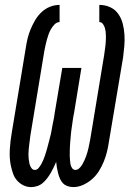

<svg xmlns="http://www.w3.org/2000/svg" viewBox="-20 -755 540 783"><path d="M279 8Q267 8 255.5 4Q244 0 236.5 -8Q229 -16 224.5 -26.5Q220 -37 217 -48.5Q214 -60 212 -71.5Q210 -83 209 -95Q204 -83 198.5 -71.5Q193 -60 186.5 -49Q180 -38 172 -27.5Q164 -17 154 -8.5Q144 0 131.5 4Q119 8 107 8Q90 8 75 0.5Q60 -7 49.5 -19Q39 -31 33.5 -46.5Q28 -62 24.5 -78Q21 -94 20 -111Q19 -128 20 -145.5Q21 -163 23 -180Q25 -197 28 -214L85 -559Q88 -579 92.5 -598Q97 -617 105 -636Q113 -655 123.5 -673Q134 -691 149.5 -705.5Q165 -720 184 -727.5Q203 -735 223 -735V-665Q212 -665 203 -656Q194 -647 188 -636.5Q182 -626 178 -615Q174 -604 171 -592.5Q168 -581 165.5 -570Q163 -559 161 -548L104 -203Q103 -193 101.5 -183.5Q100 -174 99 -164Q98 -154 97 -144.5Q96 -135 96 -125.5Q96 -116 97 -106.5Q98 -97 100 -88Q102 -79 107.5 -70.5Q113 -62 122 -62Q131 -62 137.5 -70Q144 -78 148.5 -86Q153 -94 156.5 -102.5Q160 -111 163 -119.5Q166 -128 168.5 -137Q171 -146 173.5 -154.5Q176 -163 178 -171.5Q180 -180 182.5 -189Q185 -198 187 -206.5Q189 -215 190.5 -224Q192 -233 193.5 -241.5Q195 -250 197 -259Q199 -268 200.5 -276.5Q202 -285 203 -294L234 -478H312L282 -294Q280 -285 278.5 -276.5Q277 -268 276 -259Q275 -250 273.5 -241.5Q272 -233 271 -224Q270 -215 269 -206Q268 -197 267.5 -188.5Q267 -180 266 -171Q265 -162 265 -153.5Q265 -145 264.5 -136.5Q264 -128 264.5 -119Q265 -110 265.5 -101.5Q266 -93 267.5 -85Q269 -77 274 -69.5Q279 -62 287 -62Q296 -62 303.5 -69Q311 -76 315.5 -84Q320 -92 324 -100.5Q328 -109 331 -117.5Q334 -126 336.5 -134.5Q339 -143 341 -152Q343 -161 344.5 -169.5Q346 -178 348 -187L405 -532Q406 -541 407.5 -550.5Q409 -560 410 -569Q411 -578 411.5 -587.5Q412 -597 412 -606Q412 -615 411 -624Q410 -633 407.5 -641.5Q405 -650 399.5 -657.5Q394 -665 385 -665V-735Q409 -735 429.5 -725.5Q450 -716 462.5 -698Q475 -680 480.5 -658.5Q486 -637 487.5 -614Q489 -591 487 -567.5Q485 -544 482 -521L424 -176Q421 -155 416 -135Q411 -115 403 -95.5Q395 -76 383.5 -57.5Q372 -39 355.5 -24.5Q339 -10 319 -1Q299 8 279 8Z"/></svg>

Font: Iosevka Gothic
Style: Italic
Weight: 400
Italic angle: -9°
Monospace: yes
Designer: Belleve Invis
Foundry: Belleve Invis
Version: Version 15.5.1; ttfautohint (v1.8.4)